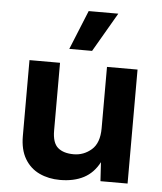

<svg xmlns="http://www.w3.org/2000/svg" viewBox="-53 -783 710 839"><g transform="rotate(5 302.0 -363.0)"><path d="M241 10Q191 10 150.5 -9Q110 -28 86.5 -67.5Q63 -107 63 -167V-500H197V-203Q197 -149 221.5 -128Q246 -107 291 -107Q335 -107 369 -136.5Q403 -166 403 -231V-500H537V0H418L413 -83Q388 -35 345 -12.5Q302 10 241 10ZM302 -736H432L332 -564H232Z"/></g></svg>

Font: Prodigy Sans SemiBold
Style: Regular
Weight: 600
Designer: Wei Huang
Foundry: Wei Huang
Version: Version 1.003; ttfautohint (v1.8.3)